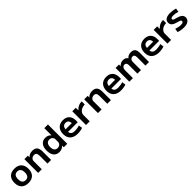

<svg xmlns="http://www.w3.org/2000/svg" viewBox="653 -2927 5134 5134"><g transform="rotate(-45 3220.0 -360.0)"><path d="M35 -260Q35 -390 104.5 -460Q174 -530 302 -530Q430 -530 499 -460Q568 -390 568 -260Q568 -130 499 -60Q430 10 302 10Q174 10 104.5 -60Q35 -130 35 -260ZM302 -97Q365 -97 398 -138Q431 -179 431 -260Q431 -341 398 -382Q365 -423 302 -423Q238 -423 205 -382Q172 -341 172 -260Q172 -179 205 -138Q238 -97 302 -97Z M672 -520H803L804 -459H806Q838 -495 880.5 -512.5Q923 -530 979 -530Q1074 -530 1118 -479.5Q1162 -429 1162 -320V0H1025V-293Q1025 -358 1003 -387.5Q981 -417 933 -417Q879 -417 844.5 -385.5Q810 -354 810 -307V0H672Z M1253 -260Q1253 -388 1310 -459Q1367 -530 1470 -530Q1573 -530 1633 -459H1635V-730H1773V0H1642L1641 -61H1639Q1576 10 1470 10Q1367 10 1310 -61Q1253 -132 1253 -260ZM1511 -100Q1565 -100 1600 -132Q1635 -164 1635 -214V-306Q1635 -356 1600 -388Q1565 -420 1511 -420Q1452 -420 1419.5 -378.5Q1387 -337 1387 -260Q1387 -183 1419.5 -141.5Q1452 -100 1511 -100Z M1877 -260Q1877 -386 1946 -458Q2015 -530 2136 -530Q2253 -530 2316.5 -462Q2380 -394 2380 -269Q2380 -234 2378 -210H2013Q2019 -152 2055.5 -124.5Q2092 -97 2162 -97Q2205 -97 2253 -105Q2301 -113 2338 -127L2354 -22Q2317 -7 2267.5 1.5Q2218 10 2168 10Q2028 10 1952.5 -60Q1877 -130 1877 -260ZM2251 -305Q2241 -430 2136 -430Q2027 -430 2013 -305Z M2483 -520H2615L2617 -423H2619Q2658 -474 2717.5 -502Q2777 -530 2847 -530V-413Q2786 -413 2734 -390Q2682 -367 2652 -327Q2622 -287 2622 -240V0H2483Z M2934 -520H3065L3066 -459H3068Q3100 -495 3142.5 -512.5Q3185 -530 3241 -530Q3336 -530 3380 -479.5Q3424 -429 3424 -320V0H3287V-293Q3287 -358 3265 -387.5Q3243 -417 3195 -417Q3141 -417 3106.5 -385.5Q3072 -354 3072 -307V0H2934Z M3515 -260Q3515 -386 3584 -458Q3653 -530 3774 -530Q3891 -530 3954.5 -462Q4018 -394 4018 -269Q4018 -234 4016 -210H3651Q3657 -152 3693.5 -124.5Q3730 -97 3800 -97Q3843 -97 3891 -105Q3939 -113 3976 -127L3992 -22Q3955 -7 3905.5 1.5Q3856 10 3806 10Q3666 10 3590.5 -60Q3515 -130 3515 -260ZM3889 -305Q3879 -430 3774 -430Q3665 -430 3651 -305Z M4121 -520H4249L4251 -459H4253Q4312 -530 4408 -530Q4459 -530 4493 -512Q4527 -494 4543 -459H4545Q4576 -496 4614.5 -513Q4653 -530 4706 -530Q4789 -530 4827 -486Q4865 -442 4865 -347V0H4730V-313Q4730 -367 4712.5 -392Q4695 -417 4658 -417Q4614 -417 4587 -387Q4560 -357 4560 -307V0H4426V-320Q4426 -368 4407 -392.5Q4388 -417 4353 -417Q4312 -417 4284 -385.5Q4256 -354 4256 -307V0H4121Z M4955 -260Q4955 -386 5024 -458Q5093 -530 5214 -530Q5331 -530 5394.5 -462Q5458 -394 5458 -269Q5458 -234 5456 -210H5091Q5097 -152 5133.5 -124.5Q5170 -97 5240 -97Q5283 -97 5331 -105Q5379 -113 5416 -127L5432 -22Q5395 -7 5345.5 1.5Q5296 10 5246 10Q5106 10 5030.5 -60Q4955 -130 4955 -260ZM5329 -305Q5319 -430 5214 -430Q5105 -430 5091 -305Z M5561 -520H5693L5695 -423H5697Q5736 -474 5795.5 -502Q5855 -530 5925 -530V-413Q5864 -413 5812 -390Q5760 -367 5730 -327Q5700 -287 5700 -240V0H5561Z M5971 -27 5988 -132Q6084 -97 6169 -97Q6218 -97 6241.5 -110Q6265 -123 6265 -150Q6265 -173 6245.5 -185.5Q6226 -198 6171 -211Q6069 -236 6018.5 -274.5Q5968 -313 5968 -380Q5968 -453 6024 -491.5Q6080 -530 6187 -530Q6236 -530 6289 -522Q6342 -514 6387 -499L6370 -394Q6283 -423 6205 -423Q6155 -423 6131 -411.5Q6107 -400 6107 -376Q6107 -355 6126.5 -342.5Q6146 -330 6199 -318Q6300 -294 6352.5 -254Q6405 -214 6405 -147Q6405 -74 6345.5 -32Q6286 10 6184 10Q6130 10 6070 -0.5Q6010 -11 5971 -27Z"/></g></svg>

Font: Enso
Style: Bold
Weight: 700
Designer: Coji Morishita
Foundry: UNDERFOREST DESIGN
Version: Version 1.000